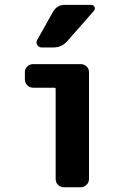

<svg xmlns="http://www.w3.org/2000/svg" viewBox="-20 -790 540 810"><path d="M320.3 -519.5Q335 -519.5 345.2 -509.8Q355.5 -500 355.5 -485.4V-35.2Q355.5 -20.5 345.2 -10.3Q335 0 320.3 0H250Q235.4 0 225.1 -9.8Q214.8 -19.5 214.8 -35.2V-415Q214.8 -419.9 210 -419.9H120.1Q105.5 -419.9 95.2 -430.2Q85 -440.4 85 -455.1V-485.4Q85 -500 95.2 -509.8Q105.5 -519.5 120.1 -519.5ZM365.2 -769.5Q375 -769.5 378.9 -760.7Q382.8 -752 376 -744.1L263.7 -616.2Q240.2 -589.8 205.1 -589.8H155.3Q143.6 -589.8 137.2 -600.6Q130.9 -611.3 136.7 -621.1L203.1 -739.3Q220.7 -770.5 254.9 -769.5Z"/></svg>

Font: Rounded-L Mgen+ 1mn bold
Style: Bold
Weight: 700
Designer: [Source Han Sans]
Ryoko NISHIZUKA  (kana & ideographs); Paul D. Hunt (Latin, Greek & Cyrillic); Wenlong ZHANG  (bopomofo
Version: Version 1.059.20150602